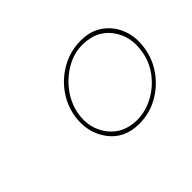

<svg xmlns="http://www.w3.org/2000/svg" viewBox="-65 -829 457 457"><g transform="rotate(-45 164.0 -600.5)"><path d="M94 -601Q99 -634 118.5 -661Q138 -688 167.5 -704Q197 -720 231 -720Q265 -720 288 -703Q311 -686 321 -659Q331 -632 326 -600Q321 -567 301.5 -540Q282 -513 253 -497Q224 -481 190 -481Q140 -481 113.5 -517Q87 -553 94 -601ZM104 -600Q97 -557 121.5 -524.5Q146 -492 191 -491Q221 -491 248 -505.5Q275 -520 293.5 -545Q312 -570 316 -600Q323 -644 299 -676.5Q275 -709 230 -710Q200 -711 173 -695.5Q146 -680 127.5 -655Q109 -630 104 -600Z"/></g></svg>

Font: Jost Thin
Style: Italic
Weight: 200
Italic angle: -5°
Version: Version 3.710